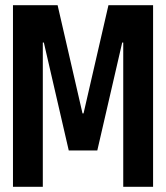

<svg xmlns="http://www.w3.org/2000/svg" viewBox="-20 -720 640 740"><path d="M145 0H30V-700H202L298 -283H302L398 -700H570V0H455V-556H451L355 -140H245L149 -556H145Z"/></svg>

Font: CommitMonoV143 ExtLt
Style: Regular
Weight: 200
Monospace: yes
Designer: Eigil Nikolajsen
Foundry: Eigil Nikolajsen
Version: Version 1.143